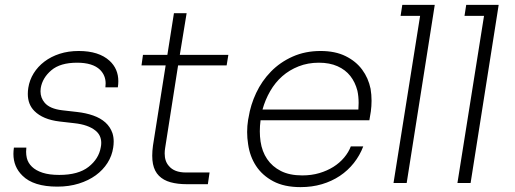

<svg xmlns="http://www.w3.org/2000/svg" viewBox="-20 -750 2109 787"><path d="M215 15Q117 15 72 -30Q35 -66 35 -119Q35 -131 37 -145H88Q87 -136 87 -128Q87 -115 90 -102Q95 -82 111 -66.5Q127 -51 154.5 -42Q182 -33 223 -33Q301 -33 343 -66Q385 -99 393 -146Q395 -155 395 -164Q395 -196 371 -215Q341 -239 285 -245L224 -252Q156 -260 121 -295Q94 -322 94 -365Q94 -377 96 -390Q101 -422 118 -449.5Q135 -477 162 -497.5Q189 -518 224.5 -529.5Q260 -541 303 -541Q385 -541 429 -501Q465 -468 465 -417Q465 -405 463 -392H412Q413 -400 413 -408Q413 -441 390 -464Q360 -493 296 -493Q227 -493 190.5 -462Q154 -431 147 -389Q146 -382 146 -376Q146 -349 163 -329Q184 -304 235 -298L296 -291Q332 -287 362 -276.5Q392 -266 412 -248Q432 -230 441 -204Q446 -188 446 -170Q446 -158 444 -145Q439 -111 420.5 -82Q402 -53 372.5 -31.5Q343 -10 303 2.5Q263 15 215 15Z M710 -482 657 -144Q655 -132 655 -121Q655 -89 672 -70Q694 -43 742 -43H839L832 5H745Q708 5 679 -3Q650 -11 631.5 -29.5Q613 -48 607 -78Q604 -93 604 -112Q604 -131 607 -153L659 -482H560L566 -525H666L693 -696H745L717 -525H916L909 -482Z M1212 17Q1145 17 1100 -7Q1055 -31 1029.5 -70Q1004 -109 997 -159Q993 -184 993 -209Q993 -234 997 -259L999 -269Q1007 -320 1030 -369Q1053 -418 1090.5 -456.5Q1128 -495 1179.5 -518Q1231 -541 1294 -541Q1354 -541 1396.5 -520Q1439 -499 1464.5 -464.5Q1490 -430 1499 -386Q1503 -362 1503 -337Q1503 -315 1500 -293L1494 -257H1048Q1045 -234 1045 -212Q1045 -191 1048 -170Q1054 -129 1075 -98Q1096 -67 1131.5 -49Q1167 -31 1219 -31Q1257 -31 1289 -40.5Q1321 -50 1346.5 -66Q1372 -82 1390.5 -104Q1409 -126 1418 -150H1469Q1455 -113 1430.5 -82Q1406 -51 1373 -29Q1340 -7 1299.5 5Q1259 17 1212 17ZM1287 -493Q1242 -493 1204 -478Q1166 -463 1137 -437.5Q1108 -412 1087.5 -376.5Q1067 -341 1056 -301H1449Q1450 -315 1450 -328Q1450 -355 1445 -378Q1436 -413 1416 -438.5Q1396 -464 1363.5 -478.5Q1331 -493 1287 -493Z M1593 0 1702 -685H1622L1629 -730H1762L1755 -685L1647 0Z M1855 0 1964 -685H1884L1891 -730H2024L2017 -685L1909 0Z"/></svg>

Font: Sora ExtraLight
Style: Italic
Weight: 200
Designer: Jonathan Barnbrook, Juli√°n Moncada
Version: Version 1.000